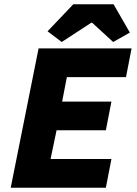

<svg xmlns="http://www.w3.org/2000/svg" viewBox="-20 -876 640 896"><path d="M30 0 160 -650H594L568 -516H292L270 -402H500L474 -268H244L216 -134H500L474 0ZM268 -680 202 -730 322 -856H510L586 -724L508 -680L410 -770H406Z"/></svg>

Font: Source Code Pro Black
Style: Italic
Weight: 900
Italic angle: -11°
Monospace: yes
Designer: Paul D. Hunt, Teo Tuominen
Foundry: Adobe Systems Incorporated
Version: Version 1.050;PS 1.000;hotconv 16.6.51;makeotf.lib2.5.65220